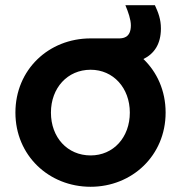

<svg xmlns="http://www.w3.org/2000/svg" viewBox="-20 -703 692 735"><path d="M327 12C485 12 614 -107 614 -272C614 -356 581 -427 529 -477C570 -497 596 -534 596 -594C596 -629 586 -655 573 -683H460C471 -657 481 -628 481 -606C481 -556 448 -556 433 -556H327C166 -556 39 -436 39 -272C39 -108 167 12 327 12ZM175 -272C175 -366 238 -436 327 -436C414 -436 477 -366 477 -272C477 -177 414 -108 327 -108C238 -108 175 -177 175 -272Z"/></svg>

Font: Mluvka
Style: Bold
Weight: 700
Designer: Modified by Jiří Krblich, Original typeface by Gumpita Rahayu
Foundry: Gumpita Rahayu & Jiří Krblich
Version: Version 2.000;Glyphs 3.1.1 (3134)